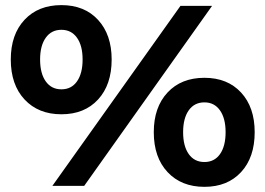

<svg xmlns="http://www.w3.org/2000/svg" viewBox="-20 -724 1034 748"><path d="M22 0ZM415 -492.2Q415 -394 362.1 -336.4Q309.1 -278.8 219.2 -278.8Q129.4 -278.8 75.7 -336.4Q22 -394 22 -492.2Q22 -589.4 75.4 -646.7Q128.9 -704.1 219.2 -704.1Q309.1 -704.1 362.1 -646.5Q415 -588.9 415 -492.2ZM136.2 -492.2Q136.2 -438 158.2 -407Q180.2 -376 219.2 -376Q258.3 -376 280 -407Q301.8 -438 301.8 -492.2Q301.8 -546.4 279.8 -577.1Q257.8 -607.9 219.2 -607.9Q180.2 -607.9 158.2 -576.9Q136.2 -545.9 136.2 -492.2ZM683.1 -701.2H806.2L308.1 0H184.1ZM972.2 -209Q972.2 -110.8 919.2 -53.5Q866.2 3.9 776.4 3.9Q686.5 3.9 632.8 -53.5Q579.1 -110.8 579.1 -209Q579.1 -306.2 632.6 -363.5Q686 -420.9 776.4 -420.9Q866.2 -420.9 919.2 -363.5Q972.2 -306.2 972.2 -209ZM693.4 -209Q693.4 -154.8 715.3 -123.8Q737.3 -92.8 776.4 -92.8Q815.4 -92.8 837.2 -123.8Q858.9 -154.8 858.9 -209Q858.9 -263.2 836.9 -294.2Q814.9 -325.2 776.4 -325.2Q737.3 -325.2 715.3 -294.2Q693.4 -263.2 693.4 -209Z"/></svg>

Font: Argentum Sans
Style: Bold
Weight: 700
Designer: Julieta Ulanovsky (Modified by Cristiano Sobral)
Foundry: Julieta Ulanovsky
Version: Version 1.000; ttfautohint (v1.5.65-e2d9)